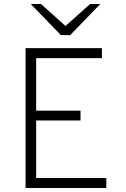

<svg xmlns="http://www.w3.org/2000/svg" viewBox="-20 -941 629 961"><path d="M108 -700H490V-650H161V-387H383V-338H161V-50H512V0H108ZM285 -765 134 -921H185L308 -811L431 -921H482L331 -765Z"/></svg>

Font: Overpass ExtraLight
Style: Regular
Weight: 200
Designer: Delve Withrington, Thomas Jockin
Foundry: Delve Fonts
Version: Version 3.000;DELV;Overpass